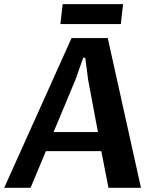

<svg xmlns="http://www.w3.org/2000/svg" viewBox="-20 -897 751 917"><path d="M463.9 -175.3H199.2L126 0H0L321.8 -715.3H494.6L653.3 0H498ZM447.8 -266.1 400.9 -516.1 387.2 -621.1H377.4L340.3 -516.1Q314 -453.1 288.1 -391.1Q262.2 -329.1 235.8 -266.1ZM279.3 -877.4H567.9L557.1 -782.2H268.6Z"/></svg>

Font: Proza Libre
Style: SemiBold Italic
Weight: 600
Designer: Jasper de Waard
Foundry: Jasper de Waard
Version: Version 1.000; ttfautohint (v1.4.1.8-43bc)